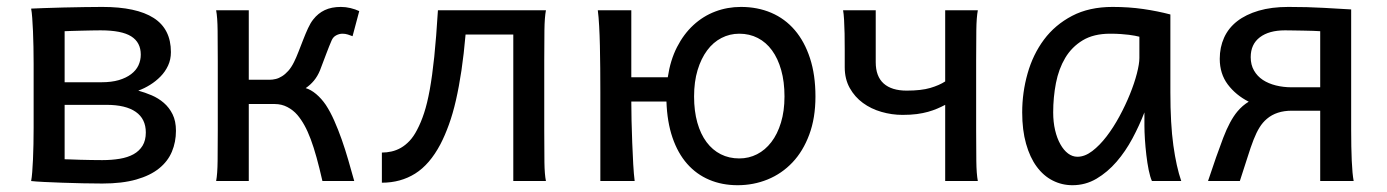

<svg xmlns="http://www.w3.org/2000/svg" viewBox="-20 -528 4046 560"><path d="M168.5 -63.5Q173.3 -63.5 185.8 -63Q198.2 -62.5 213.9 -62Q229.5 -61.5 246.8 -61.3Q264.2 -61 278.3 -61Q305.7 -61 329.1 -64.9Q352.5 -68.8 369.4 -78.1Q386.2 -87.4 395.8 -103Q405.3 -118.7 405.3 -141.6Q405.3 -181.2 376 -201.7Q346.7 -222.2 290.5 -222.2H168.5ZM493.2 -146.5Q493.2 -113.8 481.4 -85.7Q469.7 -57.6 444.1 -36.9Q418.5 -16.1 377.4 -4.4Q336.4 7.3 278.3 7.3Q252.4 7.3 221.4 6.6Q190.4 5.9 161.1 4.9Q131.8 3.9 107.7 2.7Q83.5 1.5 70.8 0Q72.8 -10.3 74 -26.4Q75.2 -42.5 76.2 -63Q77.1 -83.5 77.6 -107.2Q78.1 -130.9 78.1 -156.2V-341.8Q78.1 -366.7 77.6 -391.4Q77.1 -416 76.2 -437.3Q75.2 -458.5 74 -475.6Q72.8 -492.7 70.8 -502.9Q82 -503.4 107.7 -504.4Q133.3 -505.4 164.1 -506.1Q194.8 -506.8 225.8 -507.3Q256.8 -507.8 278.3 -507.8Q377.9 -507.8 428.2 -475.6Q478.5 -443.4 478.5 -376Q478.5 -354.5 470.2 -336.7Q461.9 -318.8 448.2 -304.9Q434.6 -291 417.7 -280.5Q400.9 -270 383.3 -263.7Q402.8 -258.3 422.4 -250Q441.9 -241.7 457.8 -228Q473.6 -214.4 483.4 -194.6Q493.2 -174.8 493.2 -146.5ZM168.5 -288.1H275.9Q305.2 -288.1 326.7 -294.4Q348.1 -300.8 362.5 -311.8Q377 -322.8 383.8 -337.4Q390.6 -352.1 390.6 -368.7Q390.6 -404.3 362.8 -421.9Q335 -439.5 273.4 -439.5Q263.7 -439.5 248 -439.2Q232.4 -439 216.6 -438.5Q200.7 -438 187.3 -437.7Q173.8 -437.5 168.5 -437Z M705.6 -295.4H766.6Q774.9 -295.4 784.2 -297.6Q793.5 -299.8 802.7 -305.7Q812 -311.5 820.8 -321.3Q829.6 -331.1 837.4 -346.7Q843.8 -359.4 850.6 -377L864.3 -412.1Q871.1 -429.7 878.4 -445.6Q885.7 -461.4 893.6 -471.2Q907.7 -489.3 927.2 -498.5Q946.8 -507.8 974.1 -507.8Q988.3 -507.8 1002.4 -504.4Q1016.6 -501 1027.8 -495.6L1008.3 -422.4Q1002.4 -424.8 994.9 -427.2Q987.3 -429.7 979 -429.7Q969.7 -429.7 960.7 -425Q951.7 -420.4 947.3 -410.2Q940.4 -394.5 931.6 -371.1Q922.9 -347.7 913.1 -322.3Q906.2 -305.7 895.8 -293Q885.3 -280.3 871.6 -271Q886.7 -266.6 902.1 -253.7Q917.5 -240.7 930.2 -222.2Q943.4 -202.1 954.8 -176.3Q966.3 -150.4 976.6 -121.3Q986.8 -92.3 995.8 -61.3Q1004.9 -30.3 1013.2 0H920.4Q911.6 -38.6 903.3 -68.6Q895 -98.6 886.2 -122.1Q877.4 -145.5 867.9 -162.6Q858.4 -179.7 847.2 -192.9Q835 -207 818.1 -215.8Q801.3 -224.6 781.2 -224.6H705.6V0H610.4Q614.3 -20.5 614.7 -59.3Q615.2 -98.1 615.2 -148.9V-349.1Q615.2 -399.9 614.7 -438.7Q614.3 -477.5 610.4 -498H705.6Z M1337.9 -427.2Q1333 -370.1 1325.9 -322.5Q1318.8 -274.9 1309.8 -235.6Q1300.8 -196.3 1289.3 -164.6Q1277.8 -132.8 1264.6 -107.4Q1233.4 -48.3 1190.9 -21.7Q1148.4 4.9 1093.8 4.9V-83Q1107.9 -83 1122.1 -86.2Q1136.2 -89.4 1149.4 -96.9Q1162.6 -104.5 1174.6 -117.2Q1186.5 -129.9 1196.3 -148.9Q1208 -170.9 1217 -198.5Q1226.1 -226.1 1233.4 -266.1Q1240.7 -306.2 1246.6 -362.3Q1252.4 -418.5 1257.3 -498H1572.3Q1568.4 -477.5 1567.9 -439.7Q1567.4 -401.9 1567.4 -351.6V-146.5Q1567.4 -89.8 1567.9 -54.4Q1568.4 -19 1572.3 0H1477.1V-427.2Z M2004.4 -246.6Q2004.4 -204.1 2013.9 -170.4Q2023.4 -136.7 2040.8 -113.5Q2058.1 -90.3 2082.3 -78.1Q2106.4 -65.9 2136.2 -65.9Q2164.1 -65.9 2188 -78.1Q2211.9 -90.3 2229.7 -113.5Q2247.6 -136.7 2257.8 -170.4Q2268.1 -204.1 2268.1 -246.6Q2268.1 -289.6 2258.5 -323.5Q2249 -357.4 2231.7 -381.1Q2214.4 -404.8 2190.2 -417.2Q2166 -429.7 2136.2 -429.7Q2108.4 -429.7 2084.2 -417.2Q2060.1 -404.8 2042.5 -381.1Q2024.9 -357.4 2014.6 -323.5Q2004.4 -289.6 2004.4 -246.6ZM1821.3 -302.7H1927.7Q1935.1 -352.5 1954.6 -390.6Q1974.1 -428.7 2002.4 -454.8Q2030.8 -481 2066.2 -494.4Q2101.6 -507.8 2141.1 -507.8Q2189.5 -507.8 2229.5 -490.7Q2269.5 -473.6 2298.1 -440.2Q2326.7 -406.7 2342.5 -358.2Q2358.4 -309.6 2358.4 -246.6Q2358.4 -183.6 2340.3 -135.3Q2322.3 -86.9 2291.3 -54.2Q2260.3 -21.5 2219 -4.6Q2177.7 12.2 2131.3 12.2Q2085.9 12.2 2048.6 -3.7Q2011.2 -19.5 1984.1 -50.3Q1957 -81.1 1941.4 -126.7Q1925.8 -172.4 1923.8 -231.9H1821.3Q1821.3 -208.5 1822 -176.5Q1822.8 -144.5 1824 -111.8Q1825.2 -79.1 1826.9 -49.3Q1828.6 -19.5 1831.1 0H1731V-258.8Q1731 -294.4 1730.7 -329.1Q1730.5 -363.8 1729.7 -394.8Q1729 -425.8 1727.5 -452.4Q1726.1 -479 1723.6 -498H1821.3Z M2832 -498Q2828.1 -477.5 2827.6 -439.7Q2827.1 -401.9 2827.1 -351.6V-146.5Q2827.1 -96.2 2827.6 -58.3Q2828.1 -20.5 2832 0H2736.8V-222.2Q2725.6 -216.3 2713.6 -211.2Q2701.7 -206.1 2687 -201.9Q2672.4 -197.8 2654.1 -195.3Q2635.7 -192.9 2612.3 -192.9Q2581.1 -192.9 2550.8 -201.7Q2520.5 -210.4 2496.8 -227.8Q2473.1 -245.1 2458.5 -271.2Q2443.8 -297.4 2443.8 -332V-382.3Q2443.8 -407.7 2443.4 -429.9Q2442.9 -452.1 2441.9 -470Q2440.9 -487.8 2439 -498H2534.2V-346.7Q2534.2 -305.2 2557.4 -284.4Q2580.6 -263.7 2624.5 -263.7Q2667 -263.7 2693.4 -271.5Q2719.7 -279.3 2736.8 -290.5V-498Z M3303.2 -420.9Q3297.4 -422.4 3290 -423.8Q3282.7 -425.3 3272.7 -426.5Q3262.7 -427.7 3249.3 -428.7Q3235.8 -429.7 3217.8 -429.7Q3169.9 -429.7 3137.9 -410.4Q3106 -391.1 3086.9 -359.1Q3067.9 -327.1 3059.8 -285.6Q3051.8 -244.1 3051.8 -200.2Q3051.8 -171.9 3057.4 -148.2Q3063 -124.5 3072.8 -107.2Q3082.5 -89.8 3095.2 -80.3Q3107.9 -70.8 3122.6 -70.8Q3144 -70.8 3165.8 -87.4Q3187.5 -104 3207.5 -130.1Q3227.5 -156.2 3245.1 -188.7Q3262.7 -221.2 3275.6 -253.2Q3288.6 -285.2 3295.9 -313.5Q3303.2 -341.8 3303.2 -358.9ZM3339.8 0Q3334.5 -11.7 3330.3 -32.2Q3326.2 -52.7 3323.5 -75.9Q3320.8 -99.1 3319.3 -122.1Q3317.9 -145 3317.9 -161.1V-200.2Q3303.2 -162.1 3283 -124.3Q3262.7 -86.4 3236.6 -56.2Q3210.4 -25.9 3178.2 -6.8Q3146 12.2 3107.9 12.2Q3077.1 12.2 3050.3 -1.5Q3023.4 -15.1 3003.7 -42Q2983.9 -68.8 2972.7 -108.6Q2961.4 -148.4 2961.4 -200.2Q2961.4 -258.3 2977.1 -313.7Q2992.7 -369.1 3024.9 -412.4Q3057.1 -455.6 3106.9 -481.7Q3156.7 -507.8 3225.1 -507.8Q3272.5 -507.8 3314.5 -501.7Q3356.4 -495.6 3393.6 -485.8V-258.8Q3393.6 -166.5 3402.3 -103.8Q3411.1 -41 3425.3 0Z M3830.6 -273.4V-437Q3823.7 -437.5 3810.3 -438Q3796.9 -438.5 3781.5 -438.7Q3766.1 -439 3751.5 -439.2Q3736.8 -439.5 3728 -439.5Q3681.2 -439.5 3654.5 -419.2Q3627.9 -398.9 3627.9 -361.3Q3627.9 -338.9 3637.5 -322.3Q3647 -305.7 3663.3 -294.9Q3679.7 -284.2 3701.4 -278.8Q3723.1 -273.4 3747.6 -273.4ZM3747.6 -205.1Q3703.1 -205.1 3675.3 -181.6Q3662.6 -170.9 3653.6 -156.2Q3644.5 -141.6 3636.2 -120.4Q3627.9 -99.1 3618.7 -69.6Q3609.4 -40 3596.2 0H3503.4Q3528.3 -75.2 3547.6 -125.7Q3566.9 -176.3 3588.9 -202.6Q3596.2 -211.4 3604.7 -218.8Q3613.3 -226.1 3622.1 -231.4Q3584.5 -250.5 3561 -281.7Q3537.6 -313 3537.6 -356.4Q3537.6 -390.1 3550.3 -418.2Q3563 -446.3 3588.4 -466.1Q3613.8 -485.8 3651.1 -496.8Q3688.5 -507.8 3737.8 -507.8Q3793.9 -507.8 3840.8 -505.1Q3887.7 -502.4 3920.9 -500.5V-148.9Q3920.9 -98.1 3922.6 -59.3Q3924.3 -20.5 3928.2 0H3830.6V-205.1Z"/></svg>

Font: Andika FrenchTight
Style: Regular
Weight: 400
Designer: Victor Gaultney, Annie Olsen, Julie Remington, Don Collingsworth, Eric Hays, Becca Hirsbrunner
Foundry: SIL International
Version: Version 5.000 ; Dig1 Dig4Opn Dig7 LnSpcTght